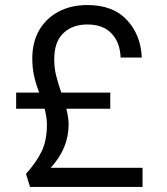

<svg xmlns="http://www.w3.org/2000/svg" viewBox="-20 -739 660 761"><path d="M545 -74V2H99L83 -50Q125 -97 145.5 -140Q166 -183 166 -246Q166 -272 157 -308H44V-372H135Q122 -407 115 -438.5Q108 -470 108 -508Q108 -572 135.5 -619.5Q163 -667 212.5 -693Q262 -719 326 -719Q428 -719 483 -660Q538 -601 542 -511H458Q456 -570 422.5 -606Q389 -642 326 -642Q268 -642 231.5 -608Q195 -574 195 -504Q195 -471 202 -441.5Q209 -412 223 -372H417V-308H243Q252 -272 252 -246Q252 -151 181 -74Z"/></svg>

Font: Fz Poppins
Style: Regular
Weight: 400
Designer: Ninad Kale (Devanagari), Jonny Pinhorn (Latin)
Foundry: Indian Type Foundry
Version: Vit hóa bi Vntype.Com & FontZin.Com